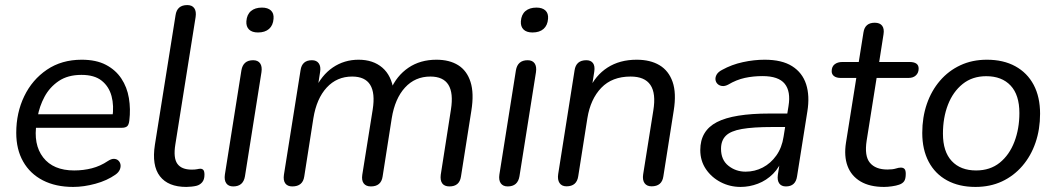

<svg xmlns="http://www.w3.org/2000/svg" viewBox="-20 -732 4187 761"><path d="M269.9 8.9Q200.7 8.9 149.9 -17.2Q99.1 -43.4 71.8 -91.6Q44.4 -139.7 44.4 -205.6Q44.4 -285 76 -350.5Q107.6 -416.1 165.9 -455.7Q224.3 -495.3 303.8 -495.3Q361.1 -495.3 399.7 -475.1Q438.3 -454.9 461 -420.7Q483.7 -386.5 490.9 -343.1Q498.1 -299.7 492.6 -254.3Q490.6 -237 483.7 -231.3Q476.8 -225.5 462.4 -225.5H106.8L114.7 -279H443.4L425.4 -265.6Q432.4 -313 422.1 -351.1Q411.8 -389.3 383 -412.2Q354.3 -435.2 302.8 -435.2Q248.7 -435.2 212.6 -410.7Q176.6 -386.2 156.4 -348.3Q136.2 -310.5 129.1 -269.2L125.2 -245.1Q111.1 -159.9 151 -108.1Q191 -56.4 274 -56.4Q310.4 -56.4 344 -65Q377.6 -73.6 407.8 -93.9Q421.5 -102.8 432 -102.4Q442.6 -101.9 449.2 -95.6Q455.9 -89.3 457.6 -79.8Q459.3 -70.2 454.7 -59.4Q450 -48.7 438.3 -40.3Q404.3 -16.2 358.2 -3.7Q312 8.9 269.9 8.9Z M718.4 8.9Q646.5 8.9 613.8 -33.5Q581 -76 594 -158.5L675.8 -671.7Q681.6 -711.9 722.3 -711.9Q741.3 -711.9 750 -699.6Q758.7 -687.2 755.3 -664.4L674.9 -159Q666.4 -106 683 -82.8Q699.6 -59.7 740 -59.7Q753.7 -59.7 761.5 -61.4Q769.3 -63.2 774.2 -63.2Q781.6 -63.2 786 -58.3Q790.4 -53.4 790.4 -39.3Q790.4 -20.3 781.3 -9.6Q772.2 1.1 758.4 4.5Q750.4 6.5 738.8 7.7Q727.2 8.9 718.4 8.9Z M904.4 6.9Q885.5 6.9 876.7 -5.7Q868 -18.3 871.4 -40.6L936.8 -453Q943.5 -493.3 983.3 -493.3Q1002.3 -493.3 1011 -480.9Q1019.7 -468.5 1016.3 -445.7L950.9 -33.3Q944.2 6.9 904.4 6.9ZM1002.5 -603.3Q979.1 -603.3 967.1 -615Q955.1 -626.8 956.5 -647.8Q958.4 -674.3 974.6 -688.1Q990.8 -701.9 1018.2 -701.9Q1041.6 -701.9 1053.8 -690.5Q1066.1 -679 1064.2 -657.5Q1062.3 -631.4 1046.4 -617.4Q1030.4 -603.3 1002.5 -603.3Z M1138.4 6.9Q1119.5 6.9 1110.7 -5.2Q1102 -17.3 1105.4 -39.7L1171.3 -454Q1177.1 -493.3 1216.4 -493.3Q1234.8 -493.3 1243.5 -480.9Q1252.3 -468.5 1248.8 -447.1L1235.7 -362.5L1227.1 -374.8Q1254 -433.9 1299.2 -464.6Q1344.5 -495.3 1401.3 -495.3Q1458.8 -495.3 1495.4 -463.9Q1531.9 -432.6 1540.2 -371.9L1527.7 -375.3Q1552.1 -431.9 1598.9 -463.6Q1645.7 -495.3 1709.9 -495.3Q1761.4 -495.3 1796.1 -473.6Q1830.8 -451.8 1845 -407.1Q1859.3 -362.5 1848.3 -293.6L1807.1 -32.4Q1801.3 6.9 1761.4 6.9Q1741.5 6.9 1732.8 -5.2Q1724.1 -17.3 1727 -39.7L1767.3 -297.7Q1788 -428.6 1685.8 -428.6Q1625.2 -428.6 1585.2 -384.9Q1545.3 -341.3 1532.7 -263.5L1496.5 -32.4Q1490.7 6.9 1449.9 6.9Q1430.5 6.9 1421.5 -5.2Q1412.5 -17.3 1416 -39.7L1457.2 -297.7Q1477.9 -428.6 1375.8 -428.6Q1315.1 -428.6 1274.9 -384.9Q1234.7 -341.3 1222.1 -263.5L1185.9 -32.4Q1180.1 6.9 1138.4 6.9Z M1992.4 6.9Q1973.5 6.9 1964.7 -5.7Q1956 -18.3 1959.4 -40.6L2024.8 -453Q2031.5 -493.3 2071.3 -493.3Q2090.3 -493.3 2099 -480.9Q2107.7 -468.5 2104.3 -445.7L2038.9 -33.3Q2032.2 6.9 1992.4 6.9ZM2090.5 -603.3Q2067.1 -603.3 2055.1 -615Q2043.1 -626.8 2044.5 -647.8Q2046.4 -674.3 2062.6 -688.1Q2078.8 -701.9 2106.2 -701.9Q2129.6 -701.9 2141.8 -690.5Q2154.1 -679 2152.2 -657.5Q2150.3 -631.4 2134.4 -617.4Q2118.4 -603.3 2090.5 -603.3Z M2225.4 6.5Q2206.5 6.5 2197.7 -6.7Q2189 -19.8 2192.4 -42.1L2257.3 -453Q2263.1 -493.3 2303.9 -493.3Q2321.8 -493.3 2330.3 -481.9Q2338.8 -470.4 2335.4 -448.1L2322.2 -364.5L2314.5 -376.2Q2339.5 -432.9 2387.8 -464.1Q2436.2 -495.3 2503.4 -495.3Q2557.4 -495.3 2593.9 -473.6Q2630.4 -451.8 2645.9 -407.4Q2661.4 -362.9 2650.4 -294.1L2609.2 -32.7Q2603.4 6.5 2562.6 6.5Q2543.7 6.5 2534.7 -6.1Q2525.8 -18.7 2529.2 -41.1L2569.4 -293.7Q2580.6 -361.9 2558 -395.2Q2535.5 -428.6 2479.4 -428.6Q2406.1 -428.6 2363.2 -383.9Q2320.3 -339.2 2308.1 -263.5L2271.9 -33.8Q2266.1 6.5 2225.4 6.5Z M2915.4 8.9Q2873 8.9 2836.5 -10Q2800.1 -28.9 2777.8 -61.8Q2755.6 -94.8 2755.6 -137.3Q2755.6 -213.8 2821.3 -247.9Q2887 -282 3030.6 -282H3111.1L3102.8 -228.6H3041.9Q2964.9 -228.6 2920.3 -220.7Q2875.8 -212.9 2856.8 -193.9Q2837.8 -174.9 2837.8 -142.1Q2837.8 -98.1 2867.2 -74.9Q2896.5 -51.6 2935.3 -51.6Q2971.5 -51.6 3003.1 -68Q3034.7 -84.4 3056.9 -115.5Q3079.1 -146.6 3085.7 -190.1L3105.3 -311.7Q3114.8 -369.8 3090.2 -400.1Q3065.6 -430.4 3002.2 -430.4Q2965.5 -430.4 2932.1 -423.2Q2898.7 -415.9 2866.2 -396.6Q2853.1 -389.7 2842 -391.1Q2831 -392.5 2823.9 -399.5Q2816.8 -406.6 2815.8 -416.6Q2814.8 -426.6 2820.8 -436.9Q2826.9 -447.2 2842 -455Q2880.3 -476.2 2924.5 -485.7Q2968.6 -495.3 3010.8 -495.3Q3079.2 -495.3 3119.6 -469.7Q3160.1 -444.2 3175.1 -398.2Q3190 -352.1 3180 -290.3L3139.2 -33.3Q3133.4 6.9 3095 6.9Q3077.1 6.9 3068.6 -5Q3060.1 -16.9 3063 -38.7L3075.7 -119.8L3084.3 -110.4Q3070.8 -69.8 3044.2 -43.2Q3017.7 -16.7 2984 -3.9Q2950.4 8.9 2915.4 8.9Z M3483.9 8.9Q3427.3 8.9 3390.6 -12.9Q3353.9 -34.8 3339.3 -74Q3324.7 -113.3 3333.1 -166.6L3374 -423.1H3312Q3295.4 -423.1 3285.9 -430.2Q3276.4 -437.2 3276.4 -449.8Q3276.4 -467.9 3288.1 -477.1Q3299.8 -486.3 3318.7 -486.3H3383.7L3402.4 -603.6Q3408.2 -641.9 3447.1 -641.9Q3467.4 -641.9 3476.4 -630Q3485.4 -618.1 3481.9 -596.3L3464.7 -486.3H3585Q3602.6 -486.3 3611.8 -480Q3621.1 -473.7 3621.1 -460.1Q3621.1 -443.5 3610.3 -433.3Q3599.6 -423.1 3581.1 -423.1H3454.5L3415.1 -175.2Q3405.5 -113.6 3427.9 -86.9Q3450.2 -60.1 3497.2 -60.1Q3518.4 -60.1 3530.2 -63.9Q3542 -67.7 3550.4 -67.7Q3560.2 -67.7 3565.1 -62.3Q3570 -57 3570 -43.3Q3570 -22.6 3563.5 -13.6Q3557 -4.5 3543.9 -0.1Q3532.9 3.9 3515.6 6.4Q3498.4 8.9 3483.9 8.9Z M3846.3 8.9Q3781.2 8.9 3733.7 -17Q3686.2 -42.9 3660.8 -91.1Q3635.4 -139.2 3635.4 -205.2Q3635.4 -266.9 3653.5 -319.7Q3671.6 -372.4 3705.6 -412Q3739.7 -451.6 3786.6 -473.4Q3833.5 -495.3 3891.5 -495.3Q3957.2 -495.3 4004.4 -469.3Q4051.7 -443.4 4077.1 -395.5Q4102.4 -347.6 4102.4 -281.2Q4102.4 -219.4 4084.3 -166.7Q4066.3 -114 4032.2 -74.4Q3998.2 -34.8 3951.3 -12.9Q3904.4 8.9 3846.3 8.9ZM3848.8 -56.4Q3904.3 -56.4 3942.5 -87.1Q3980.6 -117.9 4000.5 -169.8Q4020.4 -221.7 4020.4 -284.1Q4020.4 -355.8 3985.6 -392.9Q3950.7 -430 3889 -430Q3834 -430 3795.6 -399.2Q3757.3 -368.4 3737.3 -317Q3717.4 -265.7 3717.4 -202.2Q3717.4 -131 3752.3 -93.7Q3787.1 -56.4 3848.8 -56.4Z"/></svg>

Font: Nunito Variable Extra Light
Style: Italic
Weight: 200
Italic angle: -9°
Designer: Vernon Adams
Foundry: Vernon Adams
Version: Version 3.602